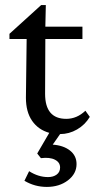

<svg xmlns="http://www.w3.org/2000/svg" viewBox="-20 -525 377 763"><path d="M166 217.8Q118.2 217.8 77.1 193.4L95.7 155.3Q132.3 178.7 170.9 178.7Q191.9 178.7 205.3 168.7Q218.8 158.7 218.8 140.6Q218.8 120.1 198.2 109.6Q177.7 99.1 142.6 103.5L127.9 85L175.8 2.9Q132.3 -9.3 107.7 -44.7Q83 -80.1 83 -136.7L85.9 -370.1H17.6V-390.6L143.6 -504.9H162.1L160.2 -418.9H307.6V-370.1H160.2L159.2 -152.3Q159.2 -52.7 243.2 -52.7Q285.6 -52.7 319.3 -85L336.9 -60.5Q317.9 -28.8 286.1 -10.5Q254.4 7.8 218.8 7.8L189.5 49.8Q231.9 52.7 258.1 73.2Q284.2 93.8 284.2 127Q284.2 165.5 250 191.7Q215.8 217.8 166 217.8Z"/></svg>

Font: Crimson Pro
Style: Regular
Weight: 400
Designer: Jacques Le Bailly
Foundry: Baron von Fonthausen
Version: Version 1.003